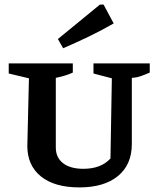

<svg xmlns="http://www.w3.org/2000/svg" viewBox="-20 -806 692 836"><path d="M326 10Q217 10 158 -38Q99 -86 99 -170L106 -465L18 -486V-530H297V-490Q282 -483 264.5 -477.5Q247 -472 223 -467V-164Q223 -120 254.5 -95.5Q286 -71 343 -71Q420 -71 461 -116L467 -465L387 -486V-530H632V-490Q614 -482 594.5 -475Q575 -468 554 -467V-179Q554 -89 493.5 -39.5Q433 10 326 10ZM255 -596 232 -636 415 -786H431L475 -704Q421 -673 366 -646.5Q311 -620 255 -596Z"/></svg>

Font: Piazzolla SC SemiBold
Style: Regular
Weight: 600
Designer: Juan Pablo del Peral
Foundry: Huerta Tipografica
Version: Version 1.330